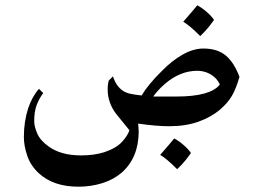

<svg xmlns="http://www.w3.org/2000/svg" viewBox="-20 -466 983 724"><path d="M883 -176Q870 -131 854.5 -104.5Q839 -78 810 -53Q776 -24 728 -7Q680 10 618 10Q569 10 501 0Q503 22 503 32Q502 129 439 185Q407 212 364.5 225Q322 238 276 238Q181 238 126 187Q95 158 82.5 120.5Q70 83 70 51Q70 -7 86 -57Q101 -102 127 -131L143 -115Q128 -95 118.5 -70.5Q109 -46 109 -9Q109 11 120.5 37.5Q132 64 163 86Q209 120 286 120Q335 120 373 108Q418 93 440 69Q462 45 468 25L420 -34Q386 -77 386 -129Q386 -142 387.5 -151Q389 -160 390 -162L406 -178Q418 -141 443 -124Q455 -116 471 -112.5Q487 -109 514 -106Q539 -148 591 -199Q628 -237 668.5 -260Q709 -283 747 -283Q800 -283 831.5 -256.5Q863 -230 883 -176ZM809 -147Q809 -149 801.5 -160.5Q794 -172 781 -181Q756 -199 723 -199Q659 -199 601 -149Q583 -133 571.5 -119.5Q560 -106 558 -102H645Q773 -102 809 -147ZM787 -391Q778 -378 766 -363Q754 -348 735 -330Q694 -371 671 -384Q713 -432 724 -446Q741 -437 759.5 -421Q778 -405 787 -391ZM700 111Q691 124 679 139Q667 154 648 172Q607 131 584 118Q626 70 637 56Q654 65 672.5 81Q691 97 700 111Z"/></svg>

Font: Katibeh
Style: Regular
Weight: 400
Designer: Arabic design by Kourosh Beigpour, Latin design by Eduardo Tunni, engineering by Lasse Fister
Version: Version 1.0010g